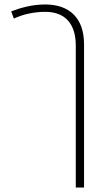

<svg xmlns="http://www.w3.org/2000/svg" viewBox="-20 -579 485 859"><path d="M42 -496C81 -514 129 -526 183 -526C274 -526 319 -469 319 -376V260H356V-381C356 -499 290 -559 182 -559C122 -559 69 -543 30 -528Z"/></svg>

Font: Noto Sans Thai Looped ExtraLight
Style: Regular
Weight: 200
Designer: Sasikarn Vongin, Ben Mitchell
Foundry: The Fontpad Ltd
Version: Version 1.001